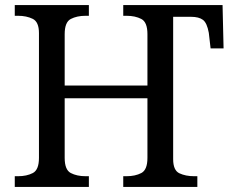

<svg xmlns="http://www.w3.org/2000/svg" viewBox="-20 -734 918 754"><path d="M38 0V-42H51Q85 -42 109 -54.5Q133 -67 133 -114V-604Q133 -648 108.5 -660Q84 -672 51 -672H38V-714H329V-672H316Q282 -672 258 -659.5Q234 -647 234 -600V-398H559V-600Q559 -647 535 -659.5Q511 -672 477 -672H464V-714H854L858 -544H807L800 -605Q793 -644 777 -656Q761 -668 730 -668H660V-109Q660 -65 684.5 -53.5Q709 -42 742 -42H755V0H464V-42H477Q511 -42 535 -54.5Q559 -67 559 -114V-348H234V-114Q234 -67 258 -54.5Q282 -42 316 -42H329V0Z"/></svg>

Font: NotoSerif-Regular
Style: Regular
Weight: 400
Designer: Monotype Design Team
Foundry: Monotype Imaging Inc.
Version: Version 2.007; ttfautohint (v1.8) -l 8 -r 50 -G 200 -x 14 -D